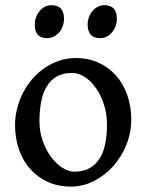

<svg xmlns="http://www.w3.org/2000/svg" viewBox="-20 -687 550 722"><path d="M382.3 -219.7Q382.3 -258.3 371.1 -293.2Q359.9 -328.1 341.6 -354.7Q323.2 -381.3 299.6 -397Q275.9 -412.6 251 -412.6Q215.8 -412.6 192.4 -398.7Q168.9 -384.8 154.8 -360.4Q140.6 -335.9 134.5 -302.7Q128.4 -269.5 128.4 -231Q128.4 -192.4 140.4 -158Q152.3 -123.5 171.4 -97.7Q190.4 -71.8 213.9 -56.6Q237.3 -41.5 259.8 -41.5Q292.5 -41.5 315.7 -54Q338.9 -66.4 353.8 -89.4Q368.7 -112.3 375.5 -145.5Q382.3 -178.7 382.3 -219.7ZM473.6 -236.8Q473.6 -188 455.3 -142.6Q437 -97.2 405.8 -62.3Q374.5 -27.3 333.3 -6.3Q292 14.6 246.1 14.6Q198.2 14.6 159.7 -2.9Q121.1 -20.5 93.8 -51.3Q66.4 -82 51.5 -124.5Q36.6 -167 36.6 -216.8Q36.6 -249 44.7 -280.3Q52.7 -311.5 67.4 -339.6Q82 -367.7 102.8 -391.4Q123.5 -415 148.9 -432.1Q174.3 -449.2 203.6 -459Q232.9 -468.8 265.1 -468.8Q312.5 -468.8 350.8 -451.2Q389.2 -433.6 416.5 -402.6Q443.8 -371.6 458.7 -329.1Q473.6 -286.6 473.6 -236.8ZM419.4 -616.7Q419.4 -601.6 414.6 -588.4Q409.7 -575.2 401.1 -565.2Q392.6 -555.2 381.1 -549.3Q369.6 -543.5 356.4 -543.5Q332.5 -543.5 321 -556.6Q309.6 -569.8 309.6 -594.7Q309.6 -609.9 314.7 -623Q319.8 -636.2 328.4 -646.2Q336.9 -656.2 348.4 -661.9Q359.9 -667.5 372.6 -667.5Q419.4 -667.5 419.4 -616.7ZM220.7 -616.7Q220.7 -601.6 215.8 -588.4Q210.9 -575.2 202.4 -565.2Q193.8 -555.2 182.1 -549.3Q170.4 -543.5 157.2 -543.5Q133.3 -543.5 122.1 -556.6Q110.8 -569.8 110.8 -594.7Q110.8 -609.9 116 -623Q121.1 -636.2 129.6 -646.2Q138.2 -656.2 149.4 -661.9Q160.6 -667.5 173.3 -667.5Q220.7 -667.5 220.7 -616.7Z"/></svg>

Font: Gentium Book Basic
Style: Regular
Weight: 400
Designer: J. Victor Gaultney and Annie Olsen
Foundry: SIL International
Version: Version 1.102; 2013; Maintenance release